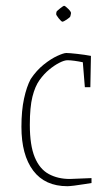

<svg xmlns="http://www.w3.org/2000/svg" viewBox="-20 -633 362 663"><path d="M213 10Q135 10 94.5 -44Q54 -98 54 -195Q54 -251 63 -292.5Q72 -334 86 -360Q106 -390 131 -410Q156 -430 178 -440Q200 -450 209 -450Q219 -450 246 -447Q273 -444 294 -440L292 -332H273L266 -418Q252 -421 237.5 -423Q223 -425 213 -425Q202 -425 184.5 -416Q167 -407 149 -392Q132 -378 116.5 -356.5Q101 -335 92 -299Q83 -263 83 -202Q83 -131 100 -90Q117 -49 148.5 -32Q180 -15 221 -15L296 -18V-1Q288 0 270.5 3Q253 6 236 8Q219 10 213 10ZM175 -592Q176 -595 187.5 -604Q199 -613 201 -613Q205 -613 216 -602Q227 -591 225 -586L223 -577Q222 -573 210.5 -565.5Q199 -558 196 -558Q192 -558 182.5 -570Q173 -582 174 -585Z"/></svg>

Font: Grenze Gotisch Thin
Style: Regular
Weight: 100
Designer: Renata Polastri
Foundry: Omnibus-Type
Version: Version 1.001